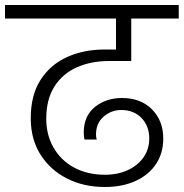

<svg xmlns="http://www.w3.org/2000/svg" viewBox="-49 -760 735 768"><path d="M370 -12Q286 -12 219 -46Q152 -80 113 -141.5Q74 -203 74 -287Q74 -380 113.5 -441Q153 -502 219.5 -532Q286 -562 370 -562H415V-686H-29V-740H666V-686H476V-516H387Q316 -516 259 -491Q202 -466 169 -414.5Q136 -363 136 -285Q136 -220 165.5 -169Q195 -118 248 -89.5Q301 -61 371 -61Q422 -61 462 -79.5Q502 -98 525 -130.5Q548 -163 548 -206Q548 -256 517 -288Q486 -320 436 -320Q396 -320 365.5 -293.5Q335 -267 335 -222Q335 -211 338 -202H289Q286 -216 286 -230Q286 -296 330.5 -332Q375 -368 439 -368Q514 -368 559 -322.5Q604 -277 604 -206Q604 -148 575.5 -104.5Q547 -61 494 -36.5Q441 -12 370 -12Z"/></svg>

Font: Poppins Light
Style: Regular
Weight: 300
Designer: Ninad Kale (Devanagari), Jonny Pinhorn (Latin)
Version: Version 5.002